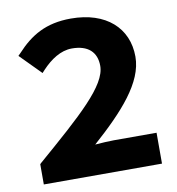

<svg xmlns="http://www.w3.org/2000/svg" viewBox="-75 -716 723 784"><g transform="rotate(-10 286.5 -324.0)"><path d="M534 0V-128H356C333 -128 308 -126 279 -124C406 -237 503 -342 503 -449C503 -568 416 -648 270 -648C166 -648 102 -609 43 -545L33 -535L118 -449L129 -461C164 -498 206 -527 253 -527C320 -527 355 -494 355 -437C355 -355 236 -251 48 -88L44 -84V0Z"/></g></svg>

Font: Falling Sky
Style: Bd+
Weight: 400
Designer: Paul D. Hunt
Foundry: Adobe Systems Incorporated
Version: Version 1.02